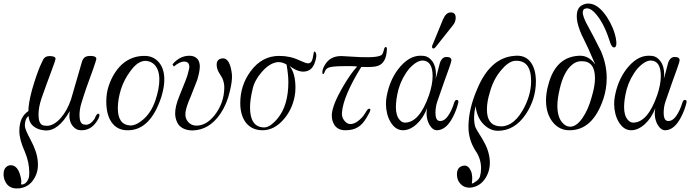

<svg xmlns="http://www.w3.org/2000/svg" viewBox="-100 -724 3919 1082"><path d="M456 -58Q421 10 361 10Q340 10 329 3Q291 -21 291 -74Q291 -84 293 -98Q229 16 154 11Q113 8 88 -13Q63 -34 61 -70Q40 -55 40 -15Q40 4 73 65Q109 132 113 186Q118 242 92 283Q65 329 12 337Q6 338 -5 338Q-55 338 -73 293Q-80 276 -80 257Q-80 224 -56 211Q-49 207 -40 207Q1 207 16 272Q23 297 18 315Q32 318 44.5 307Q57 296 63 275Q65 261 65 248Q65 191 40 131Q9 63 9 14Q9 -65 60 -98Q60 -141 80 -216Q102 -293 125 -349Q143 -390 148 -395Q158 -408 180 -408Q213 -408 213 -392Q213 -386 194 -335Q158 -239 133 -167Q117 -119 117 -77Q117 -28 141 -18Q153 -15 164 -15Q204 -15 244 -61Q279 -102 300 -163L354 -349Q363 -385 370 -393Q380 -409 409 -409Q443 -409 443 -392Q443 -387 426 -338Q382 -220 359 -144Q348 -108 348 -75Q348 -30 370 -23Q380 -21 384 -21Q411 -21 434 -56Q439 -71 445 -78Q451 -85 456 -83Q465 -80 456 -58Z M809 -177Q748 7 625 10Q560 13 526 -39Q499 -82 499 -151Q499 -199 512 -238Q537 -314 587 -361Q643 -411 720 -409Q767 -407 796.5 -371.5Q826 -336 826 -275Q826 -233 809 -177ZM776 -159Q798 -225 798 -275Q798 -329 772 -358Q752 -379 723 -381Q677 -383 634 -322Q599 -275 582 -222Q564 -165 564 -114Q564 -22 632 -17Q664 -15 704 -48Q752 -88 776 -159Z M1207 -305Q1210 -269 1195 -209Q1179 -138 1142 -83Q1079 9 986 11Q935 11 908 -19Q889 -44 887 -81Q886 -124 912 -186Q955 -290 958 -306L962 -322Q967 -339 967 -346Q967 -377 938 -377Q912 -377 880 -349L872 -361Q882 -374 895 -384Q923 -406 954 -409Q995 -414 1015 -389Q1026 -373 1026 -349Q1026 -323 1012 -275L976 -183Q948 -120 945 -88Q942 -58 960 -37Q978 -16 1007 -16Q1062 -16 1108 -73Q1162 -141 1164 -227Q1165 -257 1152 -285L1131 -320Q1121 -341 1121 -360Q1121 -390 1151 -395Q1196 -401 1207 -305Z M1679 -427Q1689 -408 1671 -363Q1656 -328 1624 -322Q1584 -313 1531 -353Q1565 -313 1565 -229Q1565 -203 1560 -178Q1545 -105 1500 -53Q1446 10 1380 10Q1318 10 1284 -35Q1254 -77 1254 -143Q1254 -243 1312 -322Q1376 -409 1473 -409Q1536 -409 1587 -384Q1624 -367 1636 -367Q1656 -367 1662 -395Q1666 -419 1669 -431Q1675 -437 1679 -427ZM1515 -360Q1492 -375 1465 -374Q1419 -369 1375 -318Q1335 -272 1324 -224Q1309 -162 1309 -119Q1309 -10 1384 -6Q1420 -3 1464 -56Q1525 -129 1525 -262Q1525 -301 1515 -360Z M2080 -442Q2076 -369 2030 -353Q2009 -344 1936 -347Q1833 -180 1827 -88Q1825 -63 1841 -43.5Q1857 -24 1875 -25Q1908 -25 1946 -69Q1960 -88 1965 -98Q1972 -110 1979 -111Q1987 -113 1987 -105Q1987 -95 1964 -58Q1942 -22 1918 -8Q1891 10 1846 10Q1805 10 1785 -19Q1768 -45 1770 -81Q1775 -135 1829 -229Q1877 -312 1913 -349Q1885 -353 1822 -351Q1770 -350 1752 -343Q1739 -338 1733 -326Q1729 -316 1726 -310.5Q1723 -305 1720 -307Q1717 -308 1717 -311Q1714 -329 1730 -357Q1761 -410 1826 -408L1932 -402Q2040 -398 2054 -418Q2059 -425 2064 -445Q2067 -459 2074 -459Q2082 -459 2080 -442Z M2483 -147Q2473 -104 2452 -64Q2415 8 2364 10Q2339 11 2320 -21Q2297 -63 2307 -115Q2286 -59 2248 -24.5Q2210 10 2171 10Q2128 10 2100 -38Q2076 -79 2075 -137Q2075 -161 2079 -181Q2095 -269 2143 -333Q2202 -410 2269 -410Q2282 -410 2289 -409Q2316 -406 2336 -379Q2357 -351 2357 -303Q2357 -294 2355 -280Q2360 -295 2371 -339Q2379 -374 2385 -383Q2396 -403 2416 -403Q2444 -403 2444 -384Q2444 -377 2429 -335Q2410 -284 2364 -151Q2354 -121 2354 -87Q2354 -49 2373 -43Q2401 -37 2425 -71Q2446 -101 2460 -147Q2465 -161 2473 -161Q2485 -161 2483 -147ZM2318 -189Q2338 -249 2338 -295Q2338 -381 2282 -383Q2248 -383 2206 -337Q2165 -287 2146 -222Q2131 -164 2131 -121Q2131 -72 2152 -49Q2165 -33 2182 -33Q2264 -33 2318 -189ZM2468 -624Q2468 -600 2452 -581L2355 -459Q2347 -449 2340 -451Q2329 -456 2340 -477L2397 -616Q2414 -654 2440 -654Q2468 -654 2468 -624Z M2920 -265Q2920 -166 2863 -80Q2799 14 2704 13Q2662 12 2628 -21Q2589 -57 2580 -126Q2565 -64 2577 -13Q2580 -1 2620 62Q2656 122 2660 179Q2664 234 2637 278Q2607 326 2555 333Q2508 338 2484 297Q2475 280 2475 257Q2475 227 2496 215Q2508 209 2518 209Q2541 209 2555 242Q2565 268 2559 310Q2566 311 2581 299Q2600 287 2605 270Q2611 248 2611 225Q2611 170 2580 126Q2539 62 2540 -13Q2541 -109 2587 -217Q2660 -397 2796 -409Q2861 -417 2893 -370Q2920 -331 2920 -265ZM2799 -381Q2763 -376 2722 -326Q2679 -274 2660 -202Q2644 -151 2644 -107Q2644 -22 2708 -13Q2785 -2 2843 -98Q2893 -183 2893 -267Q2893 -328 2869.5 -356.5Q2846 -385 2799 -381Z M3371 -506Q3379 -461 3363 -457Q3355 -455 3348 -464.5Q3341 -474 3335 -495Q3312 -567 3282 -613Q3240 -677 3208 -677Q3184 -677 3184 -653Q3184 -636 3202 -598Q3249 -512 3287 -435Q3319 -360 3319 -285Q3319 -224 3301 -169Q3241 12 3107 10Q3055 10 3018 -32Q2977 -81 2977 -158Q2977 -201 2990 -246Q3032 -408 3170 -410Q3219 -410 3255 -360Q3250 -372 3235.5 -404Q3221 -436 3215 -451Q3206 -469 3197 -488.5Q3188 -508 3183.5 -516.5Q3179 -525 3178 -527Q3154 -583 3151 -618Q3146 -678 3181 -695Q3197 -704 3216 -704Q3269 -704 3319 -630Q3359 -569 3371 -506ZM3234 -176Q3253 -239 3253 -283Q3253 -378 3181 -379Q3150 -381 3125 -360Q3077 -321 3055 -226Q3041 -168 3041 -129Q3041 -67 3067 -35Q3088 -10 3113 -10Q3148 -10 3182 -58Q3215 -106 3234 -176Z M3769 -147Q3759 -104 3738 -64Q3701 8 3650 10Q3625 11 3606 -21Q3583 -63 3593 -115Q3572 -59 3534 -24.5Q3496 10 3457 10Q3414 10 3386 -38Q3362 -79 3361 -137Q3361 -161 3365 -181Q3381 -269 3429 -333Q3488 -410 3555 -410Q3568 -410 3575 -409Q3602 -406 3622 -379Q3643 -351 3643 -303Q3643 -294 3641 -280Q3646 -295 3657 -339Q3665 -374 3671 -383Q3682 -403 3702 -403Q3730 -403 3730 -384Q3730 -377 3715 -335Q3696 -284 3650 -151Q3640 -121 3640 -87Q3640 -49 3659 -43Q3687 -37 3711 -71Q3732 -101 3746 -147Q3751 -161 3759 -161Q3771 -161 3769 -147ZM3604 -189Q3624 -249 3624 -295Q3624 -381 3568 -383Q3534 -383 3492 -337Q3451 -287 3432 -222Q3417 -164 3417 -121Q3417 -72 3438 -49Q3451 -33 3468 -33Q3550 -33 3604 -189Z"/></svg>

Font: GFS Solomos
Style: Regular
Weight: 400
Designer: George D. Matthiopoulos
Foundry: George D. Matthiopoulos
Version: Version 1.000